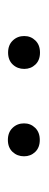

<svg xmlns="http://www.w3.org/2000/svg" viewBox="156 -916 119 470"><g transform="rotate(-90 215.0 -681.5)"><path d="M66.9 -681.6Q66.9 -698.2 77.6 -709.7Q88.4 -721.2 106.9 -721.2Q125.5 -721.2 136.5 -709.7Q147.5 -698.2 147.5 -681.6Q147.5 -665.5 136.5 -654.3Q125.5 -643.1 106.9 -643.1Q88.4 -643.1 77.6 -654.3Q66.9 -665.5 66.9 -681.6ZM280.8 -681.2Q280.8 -697.8 291.5 -709.2Q302.2 -720.7 320.8 -720.7Q339.4 -720.7 350.3 -709.2Q361.3 -697.8 361.3 -681.2Q361.3 -665 350.3 -653.8Q339.4 -642.6 320.8 -642.6Q302.2 -642.6 291.5 -653.8Q280.8 -665 280.8 -681.2Z"/></g></svg>

Font: Roboto Light
Style: Regular
Weight: 300
Designer: Google
Version: Version 2.134; 2016; ttfautohint (v1.6)